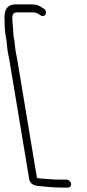

<svg xmlns="http://www.w3.org/2000/svg" viewBox="-71 -750 394 868"><path d="M-36.1 -517C-33.4 -505 -31 -492.7 -28.9 -480L61.2 61C64.5 80.9 83.4 89.3 104.2 91C137.2 94.6 173.5 98 210.3 98H235.3C244.8 98 252 90.2 250.4 80.5C248.8 70.9 238.8 62 229.3 62H204.3C186.6 62 167.9 61.3 151 60L124.7 58C112.6 57.1 104.4 56.7 96 54L7.1 -480C4.8 -493.3 2.4 -506 -0.3 -518C-4 -540.3 -3.4 -556.8 -8.3 -578C-11.3 -596 -11.3 -612.4 -12.6 -628L-14.6 -652C-16.2 -671.9 -17.8 -694 5.4 -694H78.4C93.5 -694 100.3 -688.7 110.4 -682C130.9 -667 147.7 -693.8 128.8 -710L118.8 -716C105.9 -726.1 90.9 -730 72.4 -730H-0.6C-44 -730 -53.9 -697.2 -50.2 -656C-50.3 -627.5 -49.1 -604.2 -42.1 -571C-39.5 -555.1 -39.4 -536.9 -36.1 -517Z"/></svg>

Font: CiSf OpenHand
Style: OpObl
Weight: 400
Foundry: Cannot Into Space Fonts
Version: Version 0.7892